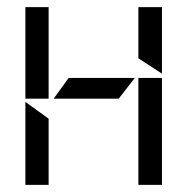

<svg xmlns="http://www.w3.org/2000/svg" viewBox="-20 -546 530 537"><path d="M51 -29H116V-214L51 -261ZM116 -270V-526H51V-270ZM312 -270 357 -328H172L130 -270ZM367 -29H433V-328H367ZM433 -526H367V-383L433 -340Z"/></svg>

Font: Charger Static
Style: 2
Weight: 1000
Designer: Jasper
Foundry: KineticPlasma Fonts/Cannot Into Space Fonts
Version: Version 1.1